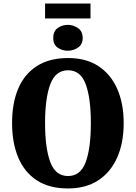

<svg xmlns="http://www.w3.org/2000/svg" viewBox="-20 -1052 765 1082"><path d="M234 -948V-1032H490V-948ZM362 -766Q330 -766 305 -783.5Q280 -801 280 -838Q280 -876 305 -894Q330 -912 362 -912Q392 -912 419 -894Q446 -876 446 -838Q446 -801 419 -783.5Q392 -766 362 -766ZM363 10Q257 10 187 -36Q117 -82 82.5 -165Q48 -248 48 -359Q48 -470 82.5 -552Q117 -634 187.5 -679.5Q258 -725 364 -725Q465 -725 534.5 -679.5Q604 -634 640.5 -551.5Q677 -469 677 -358Q677 -247 640.5 -164.5Q604 -82 534 -36Q464 10 363 10ZM363 -60Q434 -60 463 -138.5Q492 -217 492 -358Q492 -499 463 -577.5Q434 -656 364 -656Q293 -656 263.5 -577.5Q234 -499 234 -358Q234 -217 263.5 -138.5Q293 -60 363 -60Z"/></svg>

Font: Noto Serif Condensed Black
Style: Regular
Weight: 900
Width: 3
Designer: Monotype Design Team
Foundry: Monotype Imaging Inc.
Version: Version 2.015; ttfautohint (v1.8.4.7-5d5b)